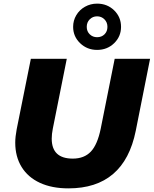

<svg xmlns="http://www.w3.org/2000/svg" viewBox="-20 -1024 847 1058"><path d="M64 -238Q64 -270 72 -312L150 -700H348L271 -315Q265 -285 265 -260Q265 -150 381 -150Q444 -150 480.5 -188.5Q517 -227 535 -315L612 -700H807L728 -303Q664 14 357 14Q266 14 200 -16.5Q134 -47 99 -104Q64 -161 64 -238ZM383 -876Q383 -911 400.5 -940.5Q418 -970 448.5 -987Q479 -1004 515 -1004Q571 -1004 609 -967Q647 -930 647 -876Q647 -823 609 -786Q571 -749 515 -749Q460 -749 421.5 -786Q383 -823 383 -876ZM572 -876Q572 -901 555.5 -917.5Q539 -934 515 -934Q491 -934 474.5 -917.5Q458 -901 458 -876Q458 -851 474.5 -835Q491 -819 515 -819Q540 -819 556 -835Q572 -851 572 -876Z"/></svg>

Font: Idrija
Style: Italic
Weight: 800
Italic angle: -11.3°
Designer: Julieta Ulanovsky
Foundry: Julieta Ulanovsky
Version: Version 7.200